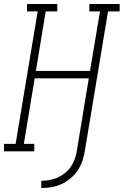

<svg xmlns="http://www.w3.org/2000/svg" viewBox="-54 -755 617 958"><path d="M152 183V147Q172 147 192.5 143.5Q213 140 232.5 131.5Q252 123 269.5 109Q287 95 299 77.5Q311 60 318.5 40Q326 20 329 0L389 -364H119L65 -37H117V0H-34V-37H24L134 -698H81V-735H232V-698H174L125 -401H395L445 -698H392V-735H543V-698H485L369 0Q365 25 356.5 49.5Q348 74 333 96Q318 118 297 135.5Q276 153 251.5 164Q227 175 202 179Q177 183 152 183Z"/></svg>

Font: Iosevka Curly Slab XLtObl
Style: Regular
Weight: 200
Italic angle: -9°
Monospace: yes
Designer: Belleve Invis
Foundry: Belleve Invis
Version: Version 11.1.0; ttfautohint (v1.8.3)